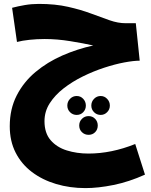

<svg xmlns="http://www.w3.org/2000/svg" viewBox="-20 -570 773 984"><path d="M418 394Q338 394 267.5 373Q197 352 143.5 311.5Q90 271 60 212Q30 153 30 77Q30 -11 65.5 -80.5Q101 -150 162 -201Q223 -252 299.5 -285.5Q376 -319 458 -337Q408 -348 340.5 -359Q273 -370 209 -370Q169 -370 131.5 -366Q94 -362 67 -355L42 -530Q72 -538 107 -544Q142 -550 179 -550Q263 -550 329 -535Q395 -520 447 -500.5Q499 -481 542 -466Q585 -451 624 -451H676L696 -259Q665 -259 617 -250Q569 -241 514 -223Q459 -205 405 -178.5Q351 -152 306.5 -117.5Q262 -83 235 -41Q208 1 208 51Q208 112 239.5 148.5Q271 185 322.5 201Q374 217 433 217Q551 217 673 168L723 325Q641 362 562 378Q483 394 418 394ZM373 19Q353 19 339 5Q325 -9 325 -29Q325 -49 339 -63.5Q353 -78 373 -78Q393 -78 406.5 -63.5Q420 -49 420 -29Q420 -9 406.5 5Q393 19 373 19ZM496 19Q476 19 462 5Q448 -9 448 -29Q448 -49 462 -63.5Q476 -78 496 -78Q515 -78 529 -63.5Q543 -49 543 -29Q543 -9 529 5Q515 19 496 19ZM434 121Q414 121 400 107.5Q386 94 386 73Q386 53 400 39Q414 25 434 25Q454 25 467.5 39Q481 53 481 73Q481 94 467.5 107.5Q454 121 434 121Z"/></svg>

Font: Noto Sans Arabic Blk
Style: Regular
Weight: 900
Designer: Monotype Design Team, Nadine Chahine, Nizar Qandah and Khaled Hosny
Foundry: Monotype Imaging Inc.
Version: Version 2.012; ttfautohint (v1.8.4.7-5d5b)